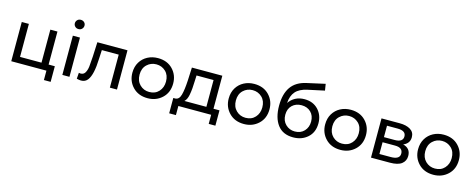

<svg xmlns="http://www.w3.org/2000/svg" viewBox="-37 -1577 6189 2505"><g transform="rotate(15 3057.0 -325.0)"><path d="M659 127H568V0H93V-530H189V-84H479V-530H575V-84H659Z M879 0H783V-530H879ZM831 -632Q802 -632 784 -650.5Q766 -669 766 -694Q766 -719 784 -738Q802 -757 831 -757Q859 -757 877.5 -739.5Q896 -722 896 -696Q896 -670 878 -651Q860 -632 831 -632Z M1037 8Q1011 8 978 -1L984 -82Q997 -79 1008 -79Q1050 -79 1069.5 -114.5Q1089 -150 1094.5 -197.5Q1100 -245 1105 -334L1114 -530H1521V0H1425V-446H1197L1191 -328Q1184 -111 1126 -35Q1094 8 1037 8Z M1934 6Q1809 6 1733.5 -72.5Q1658 -151 1658 -265Q1658 -347 1695 -408Q1732 -469 1794.5 -502Q1857 -535 1934 -535Q2059 -535 2134 -457Q2209 -379 2209 -265Q2209 -143 2129.5 -68.5Q2050 6 1934 6ZM1934 -78Q2015 -78 2063.5 -131.5Q2112 -185 2112 -265Q2112 -352 2060 -401.5Q2008 -451 1934 -451Q1860 -451 1807.5 -401Q1755 -351 1755 -265Q1755 -180 1807 -129Q1859 -78 1934 -78Z M2883 123H2793V0H2350V123H2259V-84H2287Q2338 -87 2357 -156Q2376 -225 2383 -351L2391 -530H2802V-84H2883ZM2706 -84V-446H2476L2473 -376Q2471 -316 2467.5 -271.5Q2464 -227 2455 -179Q2442 -113 2409 -84Z M3235 6Q3110 6 3034.5 -72.5Q2959 -151 2959 -265Q2959 -347 2996 -408Q3033 -469 3095.5 -502Q3158 -535 3235 -535Q3360 -535 3435 -457Q3510 -379 3510 -265Q3510 -143 3430.5 -68.5Q3351 6 3235 6ZM3235 -78Q3316 -78 3364.5 -131.5Q3413 -185 3413 -265Q3413 -352 3361 -401.5Q3309 -451 3235 -451Q3161 -451 3108.5 -401Q3056 -351 3056 -265Q3056 -180 3108 -129Q3160 -78 3235 -78Z M3900 8Q3760 8 3689 -87Q3618 -182 3618 -345Q3618 -505 3684 -599Q3750 -693 3890 -723L4132 -777L4146 -689L3923 -641Q3816 -618 3766 -560.5Q3716 -503 3710 -405Q3743 -455 3796 -483.5Q3849 -512 3919 -512Q4035 -512 4104.5 -438Q4174 -364 4174 -254Q4174 -132 4095.5 -62Q4017 8 3900 8ZM3902 -72Q3981 -72 4028.5 -123Q4076 -174 4076 -251Q4076 -331 4027.5 -378.5Q3979 -426 3902 -426Q3825 -426 3776 -379Q3727 -332 3727 -251Q3727 -170 3778 -121Q3829 -72 3902 -72Z M4538 6Q4413 6 4337.5 -72.5Q4262 -151 4262 -265Q4262 -347 4299 -408Q4336 -469 4398.5 -502Q4461 -535 4538 -535Q4663 -535 4738 -457Q4813 -379 4813 -265Q4813 -143 4733.5 -68.5Q4654 6 4538 6ZM4538 -78Q4619 -78 4667.5 -131.5Q4716 -185 4716 -265Q4716 -352 4664 -401.5Q4612 -451 4538 -451Q4464 -451 4411.5 -401Q4359 -351 4359 -265Q4359 -180 4411 -129Q4463 -78 4538 -78Z M5207 0H4952V-530H5198Q5288 -530 5343 -496Q5398 -462 5398 -394Q5398 -350 5375 -320Q5352 -290 5313 -275Q5416 -249 5416 -146Q5416 -79 5365.5 -39.5Q5315 0 5207 0ZM5190 -302Q5302 -302 5302 -379Q5302 -456 5190 -456H5046V-302ZM5200 -74Q5320 -74 5320 -152Q5320 -233 5214 -233H5046V-74Z M5793 6Q5668 6 5592.5 -72.5Q5517 -151 5517 -265Q5517 -347 5554 -408Q5591 -469 5653.5 -502Q5716 -535 5793 -535Q5918 -535 5993 -457Q6068 -379 6068 -265Q6068 -143 5988.5 -68.5Q5909 6 5793 6ZM5793 -78Q5874 -78 5922.5 -131.5Q5971 -185 5971 -265Q5971 -352 5919 -401.5Q5867 -451 5793 -451Q5719 -451 5666.5 -401Q5614 -351 5614 -265Q5614 -180 5666 -129Q5718 -78 5793 -78Z"/></g></svg>

Font: Argentum Novus
Style: Regular
Weight: 400
Designer: Julieta Ulanovsky
Foundry: Julieta Ulanovsky
Version: Version 7.20;July 27, 2021;FontCreator 13.0.0.2683 64-bit